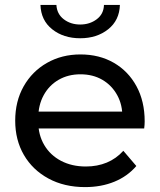

<svg xmlns="http://www.w3.org/2000/svg" viewBox="-20 -757 652 783"><path d="M327 6Q242 6 177.5 -29Q113 -64 77.5 -125Q42 -186 42 -265Q42 -344 76.5 -405Q111 -466 171.5 -500.5Q232 -535 308 -535Q385 -535 444 -501Q503 -467 536.5 -405.5Q570 -344 570 -262Q570 -256 569.5 -248Q569 -240 568 -233H117V-302H518L479 -278Q480 -329 458 -369Q436 -409 397.5 -431.5Q359 -454 308 -454Q258 -454 219 -431.5Q180 -409 158 -368.5Q136 -328 136 -276V-260Q136 -207 160.5 -165.5Q185 -124 229 -101Q273 -78 330 -78Q377 -78 415.5 -94Q454 -110 483 -142L536 -80Q500 -38 446.5 -16Q393 6 327 6ZM307 -601Q239 -601 193 -637.5Q147 -674 145 -737H210Q212 -700 240 -678.5Q268 -657 307 -657Q346 -657 374.5 -678.5Q403 -700 404 -737H469Q467 -674 421 -637.5Q375 -601 307 -601Z"/></svg>

Font: MOST Montserrat Medium
Style: Regular
Weight: 500
Designer: Julieta Ulanovsky
Foundry: Julieta Ulanovsky
Version: Version 8.000;March 11, 2024;FontCreator 15.0.0.2926 64-bit